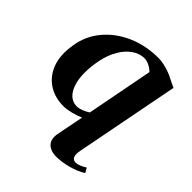

<svg xmlns="http://www.w3.org/2000/svg" viewBox="-204 -648 1005 1005"><g transform="rotate(45 298.5 -146.0)"><path d="M297.2 138.4 327.2 -14Q299.6 -2.2 269.3 5.3Q239 12.8 216.8 12.8Q157.2 12.8 113.2 -12.6Q69.2 -38 45.1 -83.7Q21 -129.4 21 -189.6Q21 -203 22.5 -217.1Q24 -231.2 26.2 -246Q38.2 -326.2 88.6 -387.2Q139 -448.2 217.2 -483Q295.4 -517.8 389.8 -517.8Q415.4 -517.8 449 -508.6Q482.6 -499.4 510.2 -484.2L555.6 -462.4L443.8 114.4Q440.8 129.4 440.8 140.4Q440.8 176.4 470.8 176.4Q481.8 176.4 498.3 169.9Q514.8 163.4 529.4 153.4L544.4 179.4Q512 200.4 464.4 213.4Q416.8 226.4 375.2 226.4Q354.4 226.4 336 219.5Q317.6 212.6 306.5 197.7Q295.4 182.8 295.4 159.2Q295.4 154.6 295.8 149.5Q296.2 144.4 297.2 138.4ZM181.2 -290.2Q170.4 -237 170.4 -191.4Q170.4 -120.4 196 -78.1Q221.6 -35.8 266.8 -35.8Q279.8 -35.8 299.2 -42.8Q318.6 -49.8 337 -62L408.2 -432Q393.6 -446.6 374.5 -455.8Q355.4 -465 338.6 -465Q303.4 -465 271.2 -442.7Q239 -420.4 215.6 -380.8Q192.2 -341.2 181.2 -290.2Z"/></g></svg>

Font: Wittgenstein
Style: Italic
Weight: 400
Italic angle: -11°
Designer: Jörg Drees
Foundry: Jörg Drees
Version: Version 1.500